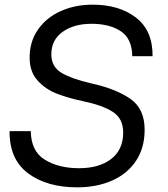

<svg xmlns="http://www.w3.org/2000/svg" viewBox="-20 -793 720 823"><path d="M21 -231H112Q113 -145 172 -108.5Q231 -72 319 -72Q405 -72 456.5 -111.5Q508 -151 508 -225Q508 -285 463.5 -313.5Q419 -342 337 -359Q271 -373 222.5 -392Q174 -411 140.5 -448.5Q107 -486 107 -546Q107 -615 143 -666.5Q179 -718 240.5 -745.5Q302 -773 377 -773Q491 -773 563 -717.5Q635 -662 634 -552H547Q546 -627 498 -659Q450 -691 372 -691Q297 -691 248.5 -656.5Q200 -622 200 -560Q200 -506 245 -480Q290 -454 374 -435Q477 -412 538.5 -369.5Q600 -327 600 -237Q600 -159 563 -103.5Q526 -48 460.5 -19Q395 10 311 10Q181 10 100.5 -50Q20 -110 21 -231Z"/></svg>

Font: Open Sauce Sans
Style: Italic
Weight: 400
Italic angle: -10°
Designer: Alfredo Marco Pradil
Foundry: Creative Sauce Fz LLC
Version: Version 1.477